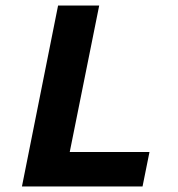

<svg xmlns="http://www.w3.org/2000/svg" viewBox="-20 -671 640 691"><path d="M59 0 189 -651H337L231 -124H518L493 0Z"/></svg>

Font: Source Code Pro ExtraBold
Style: Italic
Weight: 800
Italic angle: -11°
Monospace: yes
Designer: Paul D. Hunt, Teo Tuominen
Foundry: Adobe Systems Incorporated
Version: Version 1.016;hotconv 1.0.116;makeotfexe 2.5.65601